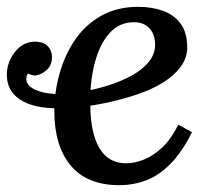

<svg xmlns="http://www.w3.org/2000/svg" viewBox="-28 -531 618 562"><path d="M321 11Q227 11 179 -46.5Q131 -104 131 -206Q131 -260 146 -314.5Q161 -369 191 -413.5Q221 -458 267.5 -484.5Q314 -511 377 -511Q416 -511 448.5 -499.5Q481 -488 500.5 -462Q520 -436 520 -392Q520 -361 500.5 -335Q481 -309 448.5 -289Q416 -269 376 -255.5Q336 -242 294 -232.5Q252 -223 213 -218.5Q174 -214 146 -214Q72 -213 31.5 -239Q-9 -265 -8 -315Q-7 -350 15.5 -378.5Q38 -407 70 -409Q98 -410 111.5 -396Q125 -382 124 -361Q123 -339 109 -326.5Q95 -314 81 -311Q77 -309 69 -310.5Q61 -312 54 -316Q49 -308 49 -302Q48 -279 79.5 -266.5Q111 -254 158 -256Q187 -258 222.5 -264.5Q258 -271 293.5 -282.5Q329 -294 359.5 -311Q390 -328 408 -350.5Q426 -373 426 -400Q426 -430 409.5 -448Q393 -466 364 -466Q322 -466 293.5 -435Q265 -404 250.5 -351Q236 -298 236 -235Q236 -171 248.5 -131Q261 -91 284.5 -72Q308 -53 341 -53Q366 -53 393.5 -64Q421 -75 447 -99.5Q473 -124 494 -166L534 -144Q506 -88 473 -53.5Q440 -19 402 -4Q364 11 321 11Z"/></svg>

Font: Lora Medium
Style: Italic
Weight: 500
Italic angle: -3°
Designer: Olga Karpushina, Alexei Vanyashin (Cyrillic)
Foundry: Cyreal
Version: Version 3.004